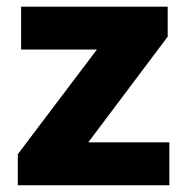

<svg xmlns="http://www.w3.org/2000/svg" viewBox="-20 -548 555 568"><path d="M481 -127V0H32.7V-91.8L266.6 -401.4H42.5V-528.3H476.1V-439.5L241.2 -127Z"/></svg>

Font: Vazirmatn UI FD Black
Style: Regular
Weight: 900
Designer: Saber Rastikerdar
Foundry: Saber Rastikerdar
Version: Version 33.003